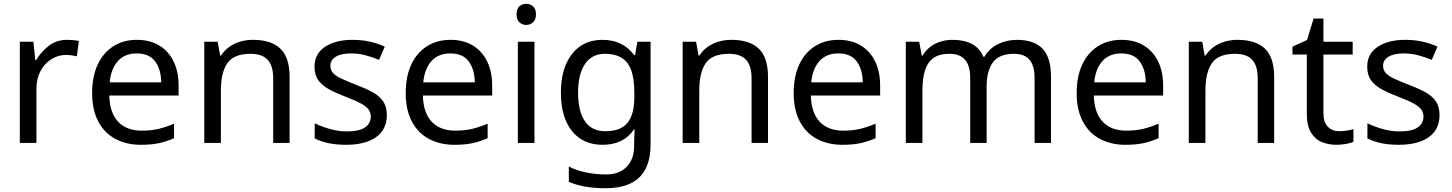

<svg xmlns="http://www.w3.org/2000/svg" viewBox="-20 -757 7690 1017"><path d="M335 -546Q350 -546 367.5 -544.5Q385 -543 398 -540L387 -459Q374 -462 358.5 -464Q343 -466 329 -466Q288 -466 252 -443.5Q216 -421 194.5 -380.5Q173 -340 173 -286V0H85V-536H157L167 -438H171Q197 -482 238 -514Q279 -546 335 -546Z M705 -546Q774 -546 823.5 -516Q873 -486 899.5 -431.5Q926 -377 926 -304V-251H559Q561 -160 605.5 -112.5Q650 -65 730 -65Q781 -65 820.5 -74.5Q860 -84 902 -102V-25Q861 -7 821 1.5Q781 10 726 10Q650 10 591.5 -21Q533 -52 500.5 -113.5Q468 -175 468 -264Q468 -352 497.5 -415Q527 -478 580.5 -512Q634 -546 705 -546ZM704 -474Q641 -474 604.5 -433.5Q568 -393 561 -321H834Q833 -389 802 -431.5Q771 -474 704 -474Z M1320 -546Q1416 -546 1465 -499.5Q1514 -453 1514 -349V0H1427V-343Q1427 -408 1398 -440Q1369 -472 1307 -472Q1218 -472 1184 -422Q1150 -372 1150 -278V0H1062V-536H1133L1146 -463H1151Q1169 -491 1195.5 -509.5Q1222 -528 1254 -537Q1286 -546 1320 -546Z M2029 -148Q2029 -96 2003 -61Q1977 -26 1929 -8Q1881 10 1815 10Q1759 10 1718.5 1Q1678 -8 1647 -24V-104Q1679 -88 1724.5 -74.5Q1770 -61 1817 -61Q1884 -61 1914 -82.5Q1944 -104 1944 -140Q1944 -160 1933 -176Q1922 -192 1893.5 -208Q1865 -224 1812 -244Q1760 -264 1723 -284Q1686 -304 1666 -332Q1646 -360 1646 -404Q1646 -472 1701.5 -509Q1757 -546 1847 -546Q1896 -546 1938.5 -536.5Q1981 -527 2018 -510L1988 -440Q1954 -454 1917 -464Q1880 -474 1841 -474Q1787 -474 1758.5 -456.5Q1730 -439 1730 -409Q1730 -387 1743 -371.5Q1756 -356 1786.5 -341.5Q1817 -327 1868 -307Q1919 -288 1955 -268Q1991 -248 2010 -219.5Q2029 -191 2029 -148Z M2366 -546Q2435 -546 2484.5 -516Q2534 -486 2560.5 -431.5Q2587 -377 2587 -304V-251H2220Q2222 -160 2266.5 -112.5Q2311 -65 2391 -65Q2442 -65 2481.5 -74.5Q2521 -84 2563 -102V-25Q2522 -7 2482 1.5Q2442 10 2387 10Q2311 10 2252.5 -21Q2194 -52 2161.5 -113.5Q2129 -175 2129 -264Q2129 -352 2158.5 -415Q2188 -478 2241.5 -512Q2295 -546 2366 -546ZM2365 -474Q2302 -474 2265.5 -433.5Q2229 -393 2222 -321H2495Q2494 -389 2463 -431.5Q2432 -474 2365 -474Z M2811 -536V0H2723V-536ZM2768 -737Q2788 -737 2803.5 -723.5Q2819 -710 2819 -681Q2819 -653 2803.5 -639Q2788 -625 2768 -625Q2746 -625 2731 -639Q2716 -653 2716 -681Q2716 -710 2731 -723.5Q2746 -737 2768 -737Z M3171 -546Q3224 -546 3266.5 -526Q3309 -506 3339 -465H3344L3356 -536H3426V9Q3426 85 3400 136.5Q3374 188 3321 214Q3268 240 3186 240Q3128 240 3079.5 231.5Q3031 223 2993 206V125Q3031 145 3082 156Q3133 167 3191 167Q3260 167 3299.5 126.5Q3339 86 3339 16V-5Q3339 -17 3340 -39.5Q3341 -62 3342 -71H3338Q3310 -30 3268.5 -10Q3227 10 3172 10Q3068 10 3009.5 -63Q2951 -136 2951 -267Q2951 -395 3009.5 -470.5Q3068 -546 3171 -546ZM3183 -472Q3116 -472 3079 -418.5Q3042 -365 3042 -266Q3042 -167 3078.5 -114.5Q3115 -62 3185 -62Q3226 -62 3255 -72.5Q3284 -83 3303 -105.5Q3322 -128 3331 -163Q3340 -198 3340 -246V-267Q3340 -340 3323.5 -385Q3307 -430 3272 -451Q3237 -472 3183 -472Z M3854 -546Q3950 -546 3999 -499.5Q4048 -453 4048 -349V0H3961V-343Q3961 -408 3932 -440Q3903 -472 3841 -472Q3752 -472 3718 -422Q3684 -372 3684 -278V0H3596V-536H3667L3680 -463H3685Q3703 -491 3729.5 -509.5Q3756 -528 3788 -537Q3820 -546 3854 -546Z M4421 -546Q4490 -546 4539.5 -516Q4589 -486 4615.5 -431.5Q4642 -377 4642 -304V-251H4275Q4277 -160 4321.5 -112.5Q4366 -65 4446 -65Q4497 -65 4536.5 -74.5Q4576 -84 4618 -102V-25Q4577 -7 4537 1.5Q4497 10 4442 10Q4366 10 4307.5 -21Q4249 -52 4216.5 -113.5Q4184 -175 4184 -264Q4184 -352 4213.5 -415Q4243 -478 4296.5 -512Q4350 -546 4421 -546ZM4420 -474Q4357 -474 4320.5 -433.5Q4284 -393 4277 -321H4550Q4549 -389 4518 -431.5Q4487 -474 4420 -474Z M5366 -546Q5457 -546 5502 -499.5Q5547 -453 5547 -349V0H5460V-345Q5460 -408 5433.5 -440Q5407 -472 5351 -472Q5273 -472 5239.5 -427Q5206 -382 5206 -296V0H5119V-345Q5119 -408 5092 -440Q5065 -472 5009 -472Q4955 -472 4924 -449.5Q4893 -427 4879.5 -384Q4866 -341 4866 -278V0H4778V-536H4849L4862 -463H4867Q4884 -491 4908.5 -509.5Q4933 -528 4963 -537Q4993 -546 5025 -546Q5087 -546 5128.5 -524Q5170 -502 5189 -456H5194Q5221 -502 5267.5 -524Q5314 -546 5366 -546Z M5920 -546Q5989 -546 6038.5 -516Q6088 -486 6114.5 -431.5Q6141 -377 6141 -304V-251H5774Q5776 -160 5820.5 -112.5Q5865 -65 5945 -65Q5996 -65 6035.5 -74.5Q6075 -84 6117 -102V-25Q6076 -7 6036 1.5Q5996 10 5941 10Q5865 10 5806.5 -21Q5748 -52 5715.5 -113.5Q5683 -175 5683 -264Q5683 -352 5712.5 -415Q5742 -478 5795.5 -512Q5849 -546 5920 -546ZM5919 -474Q5856 -474 5819.5 -433.5Q5783 -393 5776 -321H6049Q6048 -389 6017 -431.5Q5986 -474 5919 -474Z M6535 -546Q6631 -546 6680 -499.5Q6729 -453 6729 -349V0H6642V-343Q6642 -408 6613 -440Q6584 -472 6522 -472Q6433 -472 6399 -422Q6365 -372 6365 -278V0H6277V-536H6348L6361 -463H6366Q6384 -491 6410.5 -509.5Q6437 -528 6469 -537Q6501 -546 6535 -546Z M7074 -62Q7094 -62 7115 -65.5Q7136 -69 7149 -73V-6Q7135 1 7109 5.5Q7083 10 7059 10Q7017 10 6981.5 -4.5Q6946 -19 6924 -55Q6902 -91 6902 -156V-468H6826V-510L6903 -545L6938 -659H6990V-536H7145V-468H6990V-158Q6990 -109 7013.5 -85.5Q7037 -62 7074 -62Z M7605 -148Q7605 -96 7579 -61Q7553 -26 7505 -8Q7457 10 7391 10Q7335 10 7294.5 1Q7254 -8 7223 -24V-104Q7255 -88 7300.5 -74.5Q7346 -61 7393 -61Q7460 -61 7490 -82.5Q7520 -104 7520 -140Q7520 -160 7509 -176Q7498 -192 7469.5 -208Q7441 -224 7388 -244Q7336 -264 7299 -284Q7262 -304 7242 -332Q7222 -360 7222 -404Q7222 -472 7277.5 -509Q7333 -546 7423 -546Q7472 -546 7514.5 -536.5Q7557 -527 7594 -510L7564 -440Q7530 -454 7493 -464Q7456 -474 7417 -474Q7363 -474 7334.5 -456.5Q7306 -439 7306 -409Q7306 -387 7319 -371.5Q7332 -356 7362.5 -341.5Q7393 -327 7444 -307Q7495 -288 7531 -268Q7567 -248 7586 -219.5Q7605 -191 7605 -148Z"/></svg>

Font: Noto Sans Canadian Aboriginal
Style: Regular
Weight: 400
Designer: Monotype Design Team, Typotheque's Kevin King
Foundry: Monotype Imaging Inc.
Version: Version 2.002